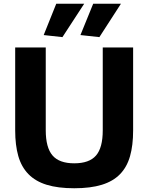

<svg xmlns="http://www.w3.org/2000/svg" viewBox="-20 -994 791 1024"><path d="M376 10Q289 10 229 -8.5Q169 -27 131.5 -65.5Q94 -104 77.5 -162Q61 -220 61 -298V-741H224V-299Q224 -207 260 -165Q296 -123 376 -123Q456 -123 492 -164.5Q528 -206 528 -299V-741H690V-298Q690 -219 673.5 -161Q657 -103 620 -65Q583 -27 523 -8.5Q463 10 376 10ZM213 -807 280 -974H429L313 -796ZM409 -807 477 -974H625L510 -796Z"/></svg>

Font: Encode Sans Narrow
Style: Bold
Weight: 700
Designer: Pablo Impallari, Andres Torresi
Foundry: Pablo Impallari, Andres Torresi
Version: Version 1.000; ttfautohint (v1.00) -l 8 -r 50 -G 200 -x 14 -